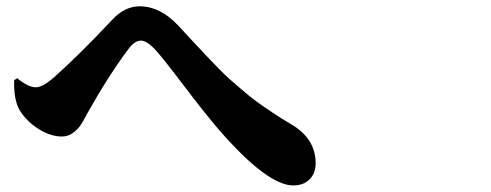

<svg xmlns="http://www.w3.org/2000/svg" viewBox="-20 -638 1540 602"><path d="M43 -290Q22.5 -323.2 24.4 -386.7L34.2 -392.6Q68.4 -364.3 91.8 -364.3Q114.3 -364.3 150.4 -396.5Q230.5 -467.8 332 -576.2Q371.1 -618.2 418 -618.2Q482.4 -618.2 539.1 -557.6Q547.9 -547.9 580.6 -512.7Q613.3 -477.5 622.6 -467.8Q631.8 -458 659.2 -429.7Q686.5 -401.4 699.7 -390.1Q712.9 -378.9 739.3 -356Q765.6 -333 786.1 -318.4Q806.6 -303.7 835 -284.7Q863.3 -265.6 893.6 -248Q969.7 -203.1 969.7 -126Q969.7 -94.7 950.7 -75.7Q931.6 -56.6 899.4 -56.6Q818.4 -56.6 667 -230.5Q624 -280.3 555.2 -371.1Q486.3 -461.9 464.8 -484.4Q439.5 -510.7 421.9 -510.7Q402.3 -510.7 382.8 -484.4Q320.3 -401.4 252 -279.3Q239.3 -254.9 231.4 -243.7Q223.6 -232.4 208.5 -221.2Q193.4 -210 173.8 -210Q138.7 -210 102.1 -232.9Q65.4 -255.9 43 -290Z"/></svg>

Font: Bpmf Zihi Serif Heavy
Style: Heavy
Weight: 900
Foundry: But Ko
Version: Version 1.320